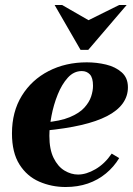

<svg xmlns="http://www.w3.org/2000/svg" viewBox="-20 -740 535 770"><path d="M243 10Q187 10 137.5 -11.5Q88 -33 58 -80.5Q28 -128 28 -205Q28 -292 67.5 -356Q107 -420 175 -455Q243 -490 328 -490Q368 -490 405.5 -481Q443 -472 468 -450Q493 -428 493 -390Q493 -354 472 -325Q451 -296 409.5 -274.5Q368 -253 305.5 -238.5Q243 -224 159 -216V-249Q221 -254 259.5 -270Q298 -286 318 -308Q338 -330 345.5 -353Q353 -376 353 -396Q353 -428 340.5 -441.5Q328 -455 308 -455Q276 -455 252 -428.5Q228 -402 211.5 -361Q195 -320 186.5 -275.5Q178 -231 178 -195Q178 -141 195 -106.5Q212 -72 238.5 -56Q265 -40 293 -40Q326 -40 363 -61.5Q400 -83 428 -124L458 -106Q437 -71 405 -44.5Q373 -18 332.5 -4Q292 10 243 10ZM458 -720H488L334 -540H303L199 -720H229L335 -659Z"/></svg>

Font: Brygada 1918
Style: Italic
Weight: 400
Italic angle: -8°
Designer: Mateusz Machalski | Borys Kosmynka | Przemek Hoffer
Foundry: NIEPODLEGLA 2018
Version: Version 3.006